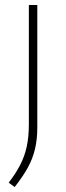

<svg xmlns="http://www.w3.org/2000/svg" viewBox="-20 -615 266 772"><path d="M39 137 15 119.5Q43.5 82.5 61.2 48Q79 13.5 87.5 -25.5Q96 -64.5 96 -115V-595H130V-103.5Q130 -54 120.5 -14.8Q111 24.5 90.8 60.8Q70.5 97 39 137Z"/></svg>

Font: Encode Sans SC Thin
Style: Regular
Weight: 250
Designer: Multiple Designers
Foundry: Impallari Type
Version: Version 3.002